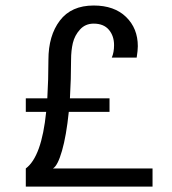

<svg xmlns="http://www.w3.org/2000/svg" viewBox="-20 -687 632 707"><path d="M325 -666.7Q400.8 -666.7 444.2 -624.6Q487.5 -582.5 487.5 -516.7Q487.5 -501.7 483.3 -475H391.7Q400 -494.2 400 -520.8Q400 -555 380.8 -577.5Q361.7 -600 325 -600Q294.2 -600 274.6 -578.3Q255 -556.7 248.3 -528.8Q241.7 -500.8 241.7 -466.7Q241.7 -395.8 237.5 -325H383.3V-275H233.3Q224.2 -186.7 208.3 -131.7Q192.5 -76.7 175 -66.7H541.7V0H75V-66.7Q133.3 -110 150 -275H75V-325H154.2Q158.3 -394.2 158.3 -466.7Q158.3 -555.8 200.4 -611.2Q242.5 -666.7 325 -666.7Z"/></svg>

Font: BoonBaan
Style: Regular
Weight: 400
Designer: Sungsit Sawaiwan
Foundry: FontUni
Version: Version 2.0